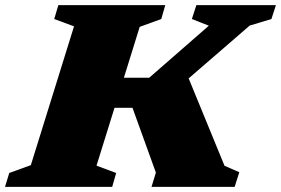

<svg xmlns="http://www.w3.org/2000/svg" viewBox="-50 -727 1094 747"><path d="M238 -624.5 161 -653 177 -707H593L577.5 -653L493.5 -622.5L432 -424.5H530.5L762.5 -627L696.5 -653L714 -707H1023.5L1006 -653L921.5 -627.5L684 -422L823.5 -82L881 -57L863 0H539.5L556.5 -55.5L465.5 -307.5H395.5L325.5 -82.5L402 -54L386.5 0H-30.5L-14 -54L70 -84.5Z"/></svg>

Font: Newsreader Caption ExtraBold
Style: Italic
Weight: 800
Italic angle: -17°
Designer: Hugues Gentile
Foundry: Production Type
Version: Version 1.001